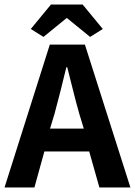

<svg xmlns="http://www.w3.org/2000/svg" viewBox="-24 -828 596 848"><path d="M415 0 370 -159H172L128 0H-4L196 -631H351L552 0ZM197 -260H346L326 -326Q312 -375 299 -428Q286 -481 273 -531H269Q257 -480 243.5 -427.5Q230 -375 217 -326ZM112 -700 201 -808H341L430 -700L374 -665L272 -748H270L168 -665Z"/></svg>

Font: Narnoor
Style: Bold
Weight: 700
Designer: S. Sridhar Murthy
Foundry: SIL International
Version: Version 3.000